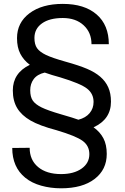

<svg xmlns="http://www.w3.org/2000/svg" viewBox="-20 -741 653 1002"><path d="M559.1 -210.4Q559.1 -118.2 468.3 -76.7Q502 -52.7 519.5 -19.5Q537.1 13.7 537.1 62.5Q537.1 144.5 473.6 193.1Q410.2 241.7 298.8 241.7Q244.1 241.7 195.1 228Q146 214.4 111.8 186.5Q43.9 131.3 43.9 31.2L134.8 30.3Q134.8 93.8 178.7 130.6Q222.7 167.5 298.8 167.5Q365.2 167.5 405.8 138.9Q446.3 110.4 446.3 63.5Q446.3 20 411.6 -5.6Q377 -31.2 274.9 -61.5Q186 -85 139.2 -112.1Q92.3 -139.2 69.6 -177Q46.9 -214.8 46.9 -269Q46.9 -359.9 135.7 -402.8Q103.5 -426.8 86.2 -460Q68.8 -493.2 68.8 -542Q68.8 -623 134 -671.9Q199.2 -720.7 307.6 -720.7Q420.9 -720.7 484.4 -665.5Q547.9 -610.4 547.9 -510.3H457.5Q457.5 -571.3 416.5 -609.1Q375.5 -647 307.6 -647Q238.3 -647 199 -618.9Q159.7 -590.8 159.7 -543Q159.7 -509.3 173.3 -489.7Q187 -470.2 220 -454.3Q252.9 -438.5 323 -418.9Q393.1 -399.4 434.3 -381.8Q475.6 -364.3 503.2 -340.6Q530.8 -316.9 544.9 -285.4Q559.1 -253.9 559.1 -210.4ZM293.9 -337.4Q250 -349.1 213.4 -362.3Q174.3 -353 156 -328.4Q137.7 -303.7 137.7 -270Q137.7 -235.8 150.9 -216.3Q164.1 -196.8 196.5 -180.7Q229 -164.6 298.3 -144.5Q367.7 -124.5 389.2 -116.2Q427.2 -126 447.8 -150.6Q468.3 -175.3 468.3 -209Q468.3 -252 434.3 -278.6Q400.4 -305.2 293.9 -337.4Z"/></svg>

Font: Vazir FD
Style: FD
Weight: 400
Foundry: Based on Dejavu fonts, by Saber Rastikerdar
Version: Version 26.0.0